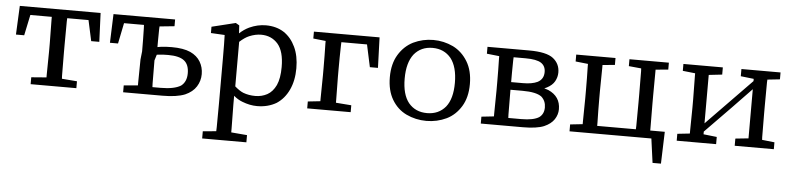

<svg xmlns="http://www.w3.org/2000/svg" viewBox="-46 -771 5256 1276"><g transform="rotate(5 2582.0 -133.0)"><path d="M263 -227V-282Q263 -359 261 -437V-458H118L89 -320H34L43 -512H582L590 -320H545H536L506 -458H364Q363 -448 363 -437L362 -282V-227L363 -73Q363 -63 364 -54L465 -46V0H160V-46L261 -54V-73Q263 -151 263 -227Z M968 -51H1023Q1113 -51 1157 -78Q1194 -106 1194 -163Q1194 -220 1162 -246Q1129 -273 1054 -273Q1024 -273 994 -270Q986 -269 978 -268L966 -229Q966 -197 966.5 -155.5Q967 -114 967 -75Q968 -62 968 -51ZM873 -227 879 -282Q879 -359 877 -437Q877 -448 876 -458H743L715 -320H661L668 -512H1079V-467L980 -457Q979 -449 979 -440Q979 -402 978 -360V-319L1002 -323Q1037 -327 1073 -327Q1151 -327 1198 -306Q1243 -285 1265 -248Q1287 -211 1287 -165.5Q1287 -120 1263 -82Q1239 -44 1189 -22Q1134 0 1040 0H777V-46L871 -54V-73Q873 -151 873 -227Z M1516 -104Q1548 -76 1573 -66Q1610 -52 1653.5 -52Q1697 -52 1733 -71.5Q1769 -91 1791 -137Q1812 -183 1812 -259Q1812 -363 1770 -412Q1727 -461 1658 -461Q1620 -461 1579 -444Q1550 -432 1516 -401ZM1514 -41V19L1516 176Q1516 190 1516 203L1622 212V260H1327V222V212L1416 204Q1416 191 1417 177L1418 19V-281Q1418 -388 1416 -438L1324 -443V-453V-477V-485L1483 -524L1507 -510L1510 -457Q1540 -485 1574 -501Q1629 -526 1684 -526Q1754 -526 1805 -493Q1854 -460 1882 -400.5Q1910 -341 1910 -259Q1910 -177 1881 -115Q1852 -53 1800 -19Q1744 14 1671 14Q1623 14 1572 -6Q1542 -17 1514 -41Z M2190 -275V-227Q2190 -151 2192 -73V-54L2295 -46V-36V0H2005V-46L2088 -55V-73Q2090 -152 2090 -228V-276Q2090 -359 2088 -438V-457L2005 -466V-476V-512H2443L2450 -309H2396L2364 -458H2193Q2192 -448 2192 -436Q2190 -358 2190 -275Z M2677 -417Q2633 -360 2633 -254Q2633 -148 2677 -93Q2723 -38 2800.5 -38Q2878 -38 2924 -93Q2968 -148 2968 -254Q2968 -360 2924 -417Q2878 -473 2800.5 -473Q2723 -473 2677 -417ZM2668 -496Q2731 -526 2801 -526Q2871 -526 2934 -496Q2994 -466 3031 -405Q3068 -344 3068 -255Q3068 -166 3031 -105.5Q2994 -45 2935 -16Q2872 14 2800.5 14Q2729 14 2666 -16Q2606 -45 2570 -105.5Q2534 -166 2534 -255Q2534 -344 2571 -405Q2608 -466 2668 -496Z M3340 -354V-292H3419Q3479 -292 3515 -309Q3556 -330 3556 -378Q3556 -418 3526 -438Q3495 -458 3422 -458H3342Q3342 -448 3341 -436Q3341 -398 3340 -354ZM3342 -53H3428Q3510 -53 3547 -77Q3578 -100 3578 -143.5Q3578 -187 3548 -214Q3512 -241 3421 -241H3340V-228Q3340 -196 3340.5 -155Q3341 -114 3341 -75Q3342 -63 3342 -53ZM3248 -228V-284Q3248 -360 3246 -439V-457L3163 -466V-476V-512H3440Q3557 -512 3602 -476.5Q3647 -441 3647 -383Q3647 -352 3631.5 -324Q3616 -296 3579 -277Q3572 -273 3563 -270Q3578 -266 3591 -261Q3672 -225 3672 -140Q3672 -104 3651 -72Q3630 -40 3584 -20Q3536 0 3442 0H3163V-46L3246 -55V-73Q3248 -152 3248 -228Z M4288 -285V-230L4289 -75Q4289 -63 4289 -52H4386L4379 161H4333H4323L4301 0H3755V-46L3838 -55V-73Q3840 -152 3840 -228V-284Q3840 -360 3838 -439V-457L3755 -466V-476V-512H4017V-466L3935 -458V-439Q3933 -361 3933 -285V-230Q3933 -153 3935 -75Q3935 -63 3935 -52H4193Q4193 -63 4194 -75L4195 -230V-285Q4195 -317 4194.5 -358.5Q4194 -400 4194 -439Q4193 -449 4193 -458L4110 -466V-512H4373V-466L4289 -458Q4289 -449 4289 -439Z M5035 -457Q5035 -449 5034 -439L5033 -284V-228Q5033 -196 5033.5 -154Q5034 -112 5034 -73Q5035 -63 5035 -55L5118 -46V0H4857V-48L4944 -57V-385L4816 -252L4644 -76V-58L4733 -48V0H4470V-46L4553 -55V-73Q4555 -152 4555 -228V-284Q4555 -360 4553 -439V-457L4470 -466V-476V-512H4733V-464L4644 -454V-131L4944 -439V-454L4857 -464V-512H5118V-466Z"/></g></svg>

Font: Early Summer Mincho Screen
Style: Regular
Weight: 400
Designer: GuiWonder
Version: Version 1.002